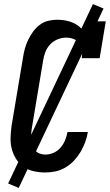

<svg xmlns="http://www.w3.org/2000/svg" viewBox="-20 -840 540 944"><path d="M203 8Q174 8 146.5 2Q119 -4 96.5 -19.5Q74 -35 59.5 -58Q45 -81 38 -107.5Q31 -134 32 -163.5Q33 -193 37 -222L93 -556Q96 -578 102 -600Q108 -622 118 -643Q128 -664 142 -683.5Q156 -703 175 -717.5Q194 -732 216.5 -737.5Q239 -743 261 -743Q283 -743 304 -739Q325 -735 343.5 -726Q362 -717 377 -702.5Q392 -688 401 -670L412 -735H500L470 -554H382Q385 -573 383 -592.5Q381 -612 370.5 -626.5Q360 -641 342.5 -648Q325 -655 305 -655Q284 -655 263 -646.5Q242 -638 226.5 -621.5Q211 -605 203 -584Q195 -563 192 -542L136 -207Q134 -193 133 -178.5Q132 -164 133.5 -150Q135 -136 140 -123Q145 -110 153.5 -100Q162 -90 175.5 -85Q189 -80 203 -80Q224 -80 244 -89Q264 -98 278 -114.5Q292 -131 300 -150.5Q308 -170 312 -191H412Q408 -166 399 -141.5Q390 -117 376.5 -94Q363 -71 344.5 -51Q326 -31 302.5 -17Q279 -3 253.5 2.5Q228 8 203 8ZM72 84 20 62 437 -820 489 -798Z"/></svg>

Font: Iosevka Slab Semibold Oblique
Style: Regular
Weight: 600
Italic angle: -9°
Monospace: yes
Designer: Belleve Invis
Foundry: Belleve Invis
Version: Version 11.1.1; ttfautohint (v1.8.3)